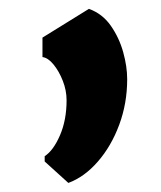

<svg xmlns="http://www.w3.org/2000/svg" viewBox="-20 -166 365 434"><path d="M81 199V187Q100.5 174.5 115.5 140Q130.5 105.5 130.5 60.5Q130.5 38.5 122 16.8Q113.5 -5 101 -20.2Q88.5 -35.5 76 -37V-81L181 -146Q211.5 -135 230.5 -107.8Q249.5 -80.5 258.5 -48Q267.5 -15.5 267.5 13Q267.5 67.5 249.5 116Q231.5 164.5 201.2 199.2Q171 234 134.5 247.5Z"/></svg>

Font: Koeln Type Sans
Style: Bold
Weight: 700
Designer: Eben Sorkin
Foundry: Eben Sorkin
Version: Version 2.001